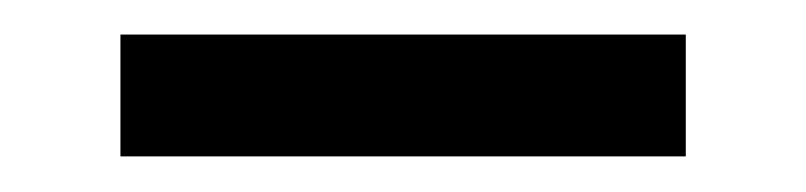

<svg xmlns="http://www.w3.org/2000/svg" viewBox="-20 -727 462 110"><path d="M372.9 -637.4H49V-707.2H372.9Z"/></svg>

Font: Pretendard Variable
Style: Regular
Weight: 400
Designer: Base glyphs from Inter by Rasmus Andersson; Hangul glyphs from Noto Sans CJK(Source Han Sans) by Jang Soo-young and Kang
Foundry: Kil Hyung-jin
Version: Version 1.100;FEAKit 1.0